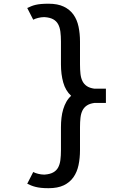

<svg xmlns="http://www.w3.org/2000/svg" viewBox="-20 -778 690 1008"><path d="M536 -312.5V-237.5H475Q450.5 -234 435.8 -224Q421 -214 413 -198Q405 -182 402.5 -159.8Q400 -137.5 400 -110V10Q400 52.5 392.2 89Q384.5 125.5 365.5 152.5Q346.5 179.5 314.8 194.8Q283 210 235 210Q212 210 195.8 208.2Q179.5 206.5 166.8 203.2Q154 200 143.8 195.8Q133.5 191.5 123 186.5L154.5 125Q164 130.5 180.2 134.5Q196.5 138.5 209 138.5H215.5Q242.5 136.5 259.2 127.2Q276 118 285 101.8Q294 85.5 297 62.5Q300 39.5 300 10V-110Q300 -135.5 302.8 -159.5Q305.5 -183.5 312 -204.8Q318.5 -226 328.5 -243.8Q338.5 -261.5 353.5 -275Q324 -302 312 -345Q300 -388 300 -440V-559.5Q300 -588.5 297 -611.8Q294 -635 285 -651.2Q276 -667.5 259.2 -676.8Q242.5 -686 215.5 -688H209Q196.5 -688 180.2 -684Q164 -680 154.5 -674.5L123 -736Q133.5 -741 143.8 -745.2Q154 -749.5 166.8 -752.5Q179.5 -755.5 195.8 -757Q212 -758.5 235 -758.5Q283 -758.5 314.8 -743.2Q346.5 -728 365.5 -701.5Q384.5 -675 392.2 -638.5Q400 -602 400 -559.5V-440Q400 -412 402.5 -390Q405 -368 413 -352Q421 -336 435.8 -326Q450.5 -316 475 -312.5Z"/></svg>

Font: B612 Mono
Style: Regular
Weight: 400
Version: Version 1.005